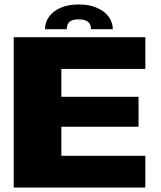

<svg xmlns="http://www.w3.org/2000/svg" viewBox="-20 -842 724 862"><path d="M41.5 0H632.5V-142.5H255.5V-273H602V-407.5H255.5V-532.5H632.5V-675H41.5ZM334.5 -822Q286.5 -822 252.5 -807.2Q218.5 -792.5 200.2 -767Q182 -741.5 182 -711H280Q280 -725.5 285.2 -735.2Q290.5 -745 302.2 -750Q314 -755 334.5 -755Q352 -755 364 -750.2Q376 -745.5 382.2 -735.8Q388.5 -726 388.5 -711H486.5Q486.5 -741.5 467.8 -767Q449 -792.5 414.5 -807.2Q380 -822 334.5 -822Z"/></svg>

Font: Anybody SemiExpanded ExtraBold
Style: Regular
Weight: 800
Width: 6
Version: Version 1.113;gftools[0.9.25]